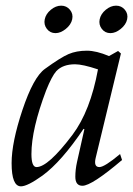

<svg xmlns="http://www.w3.org/2000/svg" viewBox="-20 -644 470 678"><path d="M404 -100 411 -79Q304 12 271 12Q246 12 246 -20Q246 -45 252 -72L278 -188L275 -189Q197 -73 130 -24Q77 14 54 14Q21 14 21 -68Q21 -141 59 -255Q98 -372 139 -401Q194 -441 222 -453Q250 -465 287 -465Q320 -465 365 -446L397 -464L407 -455L318 -87Q310 -54 331 -54Q349 -54 404 -100ZM326 -399Q272 -417 245 -417Q202 -417 179 -393Q163 -375 143 -325Q91 -188 91 -100Q91 -54 109 -54Q150 -54 236 -168Q299 -252 326 -399ZM370 -527Q351 -527 339.5 -542Q328 -557 332 -576Q336 -595 353.5 -609.5Q371 -624 390 -624Q409 -624 421 -609.5Q433 -595 429 -576Q425 -557 406.5 -542Q388 -527 370 -527ZM176 -527Q157 -527 145.5 -542Q134 -557 138 -576Q142 -595 159.5 -609.5Q177 -624 196 -624Q215 -624 227 -609.5Q239 -595 235 -576Q231 -557 212.5 -542Q194 -527 176 -527Z"/></svg>

Font: GFS Didot
Style: Italic
Weight: 400
Italic angle: -12°
Designer: Takis Katsoulidis and George D. Matthiopoulos
Foundry: George Matthiopoulos and Takis Katsoulidis
Version: Version 1.0